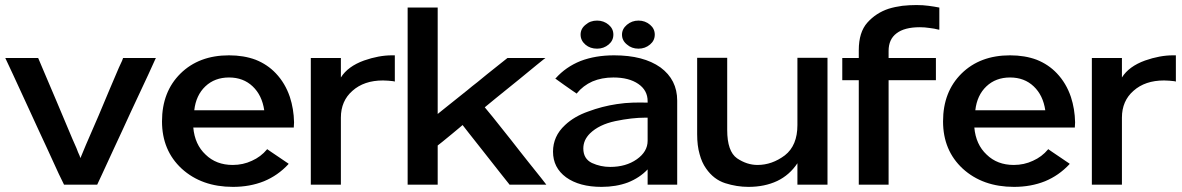

<svg xmlns="http://www.w3.org/2000/svg" viewBox="-20 -730 4686 761"><path d="M234.4 2Q234.4 2 251 2Q267.6 2 290 2Q316.4 2 340.8 2Q365.2 2 365.2 2Q365.2 2 384.8 -40Q404.3 -82 432.6 -143.6Q448.2 -176.8 464.8 -212.9Q481.4 -249 498 -285.2Q537.1 -369.1 567.4 -433.6Q596.7 -498 596.7 -498Q596.7 -498 597.7 -499Q597.7 -500 597.7 -500Q597.7 -500 581.1 -500Q564.5 -500 543 -500Q516.6 -500 492.2 -500Q467.8 -500 467.8 -500Q467.8 -500 463.9 -489.3Q459 -479.5 451.2 -461.9Q437.5 -428.7 415 -377Q393.6 -325.2 371.1 -272.5Q342.8 -206.1 320.3 -155.3Q298.8 -103.5 298.8 -103.5Q298.8 -103.5 294.9 -114.3Q290 -124 283.2 -142.6Q268.6 -174.8 247.1 -226.6Q225.6 -278.3 203.1 -331.1Q174.8 -396.5 153.3 -448.2Q131.8 -499 131.8 -499Q131.8 -499 131.8 -499Q130.9 -500 130.9 -500Q130.9 -500 114.3 -500Q97.7 -500 76.2 -500Q49.8 -500 25.4 -500Q1 -500 1 -500Q1 -500 31.2 -435.5Q60.5 -371.1 99.6 -287.1Q116.2 -251 132.8 -214.8Q149.4 -178.7 165 -145.5Q193.4 -84 212.9 -41Q233.4 1 233.4 1Q233.4 1 233.4 2Q234.4 2 234.4 2Z M903.3 10.7Q970.7 10.7 1026.4 -11.7Q1081.1 -34.2 1123 -79.1Q1123 -79.1 1123 -80.1Q1124 -81.1 1124 -81.1Q1124 -81.1 1112.3 -88.9Q1101.6 -95.7 1087.9 -105.5Q1070.3 -117.2 1054.7 -127.9Q1039.1 -138.7 1039.1 -138.7Q1039.1 -138.7 1038.1 -138.7Q1038.1 -137.7 1038.1 -137.7Q1013.7 -108.4 978.5 -92.8Q943.4 -76.2 902.3 -76.2Q836.9 -76.2 794.9 -117.2Q752 -157.2 746.1 -224.6Q746.1 -224.6 755.9 -224.6Q766.6 -224.6 784.2 -224.6Q817.4 -224.6 869.1 -224.6Q921.9 -224.6 974.6 -224.6Q1041 -224.6 1092.8 -224.6Q1144.5 -224.6 1144.5 -224.6Q1144.5 -224.6 1144.5 -225.6Q1144.5 -226.6 1144.5 -226.6Q1145.5 -236.3 1145.5 -245.1Q1144.5 -297.9 1128.9 -345.7Q1110.4 -400.4 1073.2 -439.5Q1040 -474.6 993.2 -493.2Q946.3 -510.7 887.7 -510.7Q768.6 -510.7 695.3 -438.5Q622.1 -366.2 622.1 -249Q622.1 -133.8 700.2 -61.5Q779.3 10.7 903.3 10.7ZM750 -293Q756.8 -352.5 793.9 -387.7Q831.1 -422.9 887.7 -422.9Q944.3 -422.9 981.4 -387.7Q1018.6 -352.5 1027.3 -293Q1027.3 -293 992.2 -293Q956.1 -293 909.2 -293Q852.5 -293 800.8 -293Q750 -293 750 -293Z M1543 -510.7Q1538.1 -510.7 1533.2 -510.7Q1481.4 -510.7 1422.9 -490.2Q1358.4 -466.8 1331.1 -422.9Q1331.1 -422.9 1331.1 -461.9Q1331.1 -500 1331.1 -500Q1331.1 -500 1308.6 -500Q1287.1 -500 1262.7 -500Q1242.2 -500 1227.5 -500Q1211.9 -500 1211.9 -500Q1211.9 -500 1211.9 -435.5Q1211.9 -370.1 1211.9 -286.1Q1211.9 -251 1211.9 -213.9Q1211.9 -177.7 1211.9 -144.5Q1211.9 -83 1211.9 -40Q1211.9 2 1211.9 2Q1211.9 2 1234.4 2Q1255.9 2 1280.3 2Q1300.8 2 1315.4 2Q1331.1 2 1331.1 2Q1331.1 2 1331.1 -32.2Q1331.1 -66.4 1331.1 -111.3Q1331.1 -166 1331.1 -214.8Q1331.1 -263.7 1331.1 -263.7Q1331.1 -330.1 1377 -370.1Q1422.9 -411.1 1498 -411.1Q1508.8 -411.1 1518.6 -410.2Q1528.3 -409.2 1539.1 -408.2Q1539.1 -408.2 1542 -407.2Q1544.9 -407.2 1544.9 -407.2Q1544.9 -407.2 1544.9 -426.8Q1544.9 -446.3 1544.9 -466.8Q1544.9 -484.4 1544.9 -498Q1544.9 -510.7 1544.9 -510.7Q1544.9 -510.7 1543.9 -510.7Q1543 -510.7 1543 -510.7Z M1901.4 -304.7Q1901.4 -304.7 1945.3 -340.8Q1989.3 -376 2037.1 -415Q2077.1 -447.3 2107.4 -472.7Q2137.7 -497.1 2137.7 -497.1Q2137.7 -497.1 2139.6 -498Q2141.6 -500 2141.6 -500Q2141.6 -500 2114.3 -500Q2085.9 -500 2054.7 -500Q2030.3 -500 2010.7 -500Q1991.2 -500 1991.2 -500Q1991.2 -500 1967.8 -481.4Q1944.3 -462.9 1910.2 -435.5Q1891.6 -419.9 1872.1 -404.3Q1851.6 -388.7 1832 -372.1Q1786.1 -335 1750 -306.6Q1714.8 -278.3 1714.8 -278.3Q1714.8 -278.3 1714.8 -289.1Q1714.8 -299.8 1714.8 -319.3Q1714.8 -354.5 1714.8 -409.2Q1714.8 -464.8 1714.8 -520.5Q1714.8 -590.8 1714.8 -645.5Q1714.8 -700.2 1714.8 -700.2Q1714.8 -700.2 1692.4 -700.2Q1670.9 -700.2 1646.5 -700.2Q1626 -700.2 1611.3 -700.2Q1595.7 -700.2 1595.7 -700.2Q1595.7 -700.2 1595.7 -687.5Q1595.7 -675.8 1595.7 -653.3Q1595.7 -612.3 1595.7 -544.9Q1595.7 -477.5 1595.7 -401.4Q1595.7 -351.6 1595.7 -300.8Q1595.7 -250 1595.7 -203.1Q1595.7 -116.2 1595.7 -57.6Q1595.7 2 1595.7 2Q1595.7 2 1618.2 2Q1639.6 2 1664.1 2Q1684.6 2 1699.2 2Q1714.8 2 1714.8 2Q1714.8 2 1714.8 -18.6Q1714.8 -38.1 1714.8 -63.5Q1714.8 -95.7 1714.8 -124Q1714.8 -153.3 1714.8 -153.3Q1714.8 -153.3 1733.4 -168Q1752 -182.6 1771.5 -199.2Q1788.1 -212.9 1800.8 -223.6Q1813.5 -234.4 1813.5 -234.4Q1813.5 -234.4 1837.9 -203.1Q1861.3 -172.9 1892.6 -133.8Q1930.7 -85.9 1964.8 -42Q1999 1 1999 1Q1999 1 1999 2Q2000 2 2000 2Q2000 2 2026.4 2Q2053.7 2 2084 2Q2107.4 2 2127 2Q2145.5 2 2145.5 2Q2145.5 2 2125 -24.4Q2104.5 -49.8 2074.2 -87.9Q2058.6 -108.4 2041 -129.9Q2023.4 -152.3 2005.9 -174.8Q1964.8 -225.6 1933.6 -265.6Q1901.4 -304.7 1901.4 -304.7Z M2411.1 -592.8Q2411.1 -616.2 2392.6 -631.8Q2373 -648.4 2346.7 -648.4Q2319.3 -648.4 2300.8 -631.8Q2281.2 -616.2 2281.2 -592.8Q2281.2 -569.3 2300.8 -552.7Q2319.3 -537.1 2346.7 -537.1Q2373 -537.1 2392.6 -553.7Q2411.1 -569.3 2411.1 -592.8ZM2575.2 -592.8Q2575.2 -616.2 2556.6 -631.8Q2537.1 -648.4 2510.7 -648.4Q2484.4 -648.4 2464.8 -631.8Q2445.3 -615.2 2445.3 -592.8Q2445.3 -569.3 2464.8 -553.7Q2483.4 -537.1 2510.7 -537.1Q2537.1 -537.1 2556.6 -553.7Q2575.2 -569.3 2575.2 -592.8ZM2182.6 -419.9Q2182.6 -419.9 2181.6 -419.9Q2180.7 -418.9 2180.7 -418.9Q2180.7 -418.9 2191.4 -411.1Q2201.2 -404.3 2215.8 -393.6Q2232.4 -381.8 2248 -371.1Q2263.7 -360.4 2263.7 -360.4Q2263.7 -360.4 2264.6 -359.4Q2265.6 -359.4 2265.6 -359.4Q2265.6 -359.4 2265.6 -359.4Q2266.6 -360.4 2266.6 -360.4Q2291 -390.6 2328.1 -407.2Q2365.2 -422.9 2411.1 -422.9Q2472.7 -422.9 2509.8 -397.5Q2546.9 -372.1 2546.9 -329.1Q2546.9 -329.1 2546.9 -326.2Q2546.9 -323.2 2546.9 -323.2Q2518.6 -324.2 2487.3 -323.2Q2457 -322.3 2424.8 -317.4Q2366.2 -308.6 2311.5 -288.1Q2255.9 -268.6 2219.7 -234.4Q2195.3 -211.9 2183.6 -185.5Q2171.9 -159.2 2171.9 -128.9Q2171.9 -65.4 2223.6 -27.3Q2276.4 10.7 2364.3 10.7Q2421.9 10.7 2468.8 -6.8Q2515.6 -25.4 2546.9 -58.6Q2546.9 -58.6 2546.9 -28.3Q2546.9 2 2546.9 2Q2546.9 2 2568.4 2Q2589.8 2 2614.3 2Q2633.8 2 2649.4 2Q2664.1 2 2664.1 2Q2664.1 2 2664.1 -41Q2664.1 -84 2664.1 -139.6Q2664.1 -183.6 2664.1 -227.5Q2664.1 -270.5 2664.1 -298.8Q2664.1 -313.5 2664.1 -322.3Q2664.1 -331.1 2664.1 -331.1Q2664.1 -414.1 2597.7 -462.9Q2530.3 -510.7 2414.1 -510.7Q2339.8 -510.7 2281.2 -488.3Q2222.7 -464.8 2182.6 -419.9ZM2546.9 -171.9Q2546.9 -128.9 2503.9 -98.6Q2460.9 -68.4 2398.4 -68.4Q2360.4 -68.4 2326.2 -84Q2292 -100.6 2292 -141.6Q2292 -158.2 2298.8 -173.8Q2305.7 -188.5 2318.4 -201.2Q2354.5 -236.3 2418.9 -250Q2484.4 -263.7 2539.1 -263.7Q2542 -263.7 2543 -263.7Q2544.9 -263.7 2546.9 -263.7Q2546.9 -263.7 2546.9 -217.8Q2546.9 -171.9 2546.9 -171.9Z M3140.6 -234.4Q3140.6 -153.3 3090.8 -114.3Q3040 -76.2 2982.4 -76.2Q2940.4 -76.2 2901.4 -102.5Q2862.3 -129.9 2862.3 -214.8Q2862.3 -214.8 2862.3 -252Q2862.3 -289.1 2862.3 -336.9Q2862.3 -395.5 2862.3 -448.2Q2862.3 -501 2862.3 -501Q2862.3 -501 2846.7 -501Q2831.1 -501 2811.5 -501Q2787.1 -501 2764.6 -501Q2743.2 -501 2743.2 -501Q2743.2 -501 2743.2 -461.9Q2743.2 -422.9 2743.2 -372.1Q2743.2 -310.5 2743.2 -253.9Q2743.2 -198.2 2743.2 -198.2Q2743.2 -152.3 2752.9 -119.1Q2761.7 -85.9 2778.3 -62.5Q2808.6 -18.6 2854.5 -3.9Q2900.4 10.7 2946.3 10.7Q3010.7 10.7 3060.5 -12.7Q3109.4 -36.1 3140.6 -83Q3140.6 -83 3140.6 -40Q3140.6 2 3140.6 2Q3140.6 2 3163.1 2Q3185.5 2 3210 2Q3229.5 2 3245.1 2Q3259.8 2 3259.8 2Q3259.8 2 3259.8 -41Q3259.8 -83 3259.8 -145.5Q3259.8 -178.7 3259.8 -214.8Q3259.8 -251 3259.8 -287.1Q3259.8 -371.1 3259.8 -436.5Q3259.8 -501 3259.8 -501Q3259.8 -501 3245.1 -501Q3229.5 -501 3210 -501Q3185.5 -501 3163.1 -501Q3140.6 -501 3140.6 -501Q3140.6 -501 3140.6 -466.8Q3140.6 -432.6 3140.6 -387.7Q3140.6 -333 3140.6 -283.2Q3140.6 -234.4 3140.6 -234.4Q3140.6 -234.4 3140.6 -234.4Q3140.6 -234.4 3140.6 -234.4Z M3702.1 -700.2Q3682.6 -704.1 3660.2 -707Q3638.7 -710 3612.3 -710Q3585 -710 3556.6 -707Q3527.3 -703.1 3502 -695.3Q3452.1 -678.7 3418 -640.6Q3383.8 -602.5 3383.8 -531.2Q3383.8 -531.2 3383.8 -515.6Q3383.8 -500 3383.8 -500Q3383.8 -500 3351.6 -500Q3318.4 -500 3318.4 -500Q3318.4 -500 3318.4 -456.1Q3318.4 -412.1 3318.4 -412.1Q3318.4 -412.1 3351.6 -412.1Q3383.8 -412.1 3383.8 -412.1Q3383.8 -412.1 3383.8 -401.4Q3383.8 -390.6 3383.8 -372.1Q3383.8 -336.9 3383.8 -283.2Q3383.8 -228.5 3383.8 -173.8Q3383.8 -104.5 3383.8 -51.8Q3383.8 2 3383.8 2Q3383.8 2 3399.4 2Q3414.1 2 3433.6 2Q3458 2 3479.5 2Q3502 2 3502 2Q3502 2 3502 -51.8Q3502 -104.5 3502 -173.8Q3502 -203.1 3502 -233.4Q3502 -263.7 3502 -291Q3502 -341.8 3502 -377Q3502 -412.1 3502 -412.1Q3502 -412.1 3536.1 -412.1Q3571.3 -412.1 3609.4 -412.1Q3640.6 -412.1 3665 -412.1Q3689.5 -412.1 3689.5 -412.1Q3689.5 -412.1 3689.5 -456.1Q3689.5 -500 3689.5 -500Q3689.5 -500 3665 -500Q3640.6 -500 3609.4 -500Q3571.3 -500 3536.1 -500Q3502 -500 3502 -500Q3502 -500 3502 -513.7Q3502 -528.3 3502 -528.3Q3502 -574.2 3533.2 -597.7Q3564.5 -622.1 3626 -622.1Q3645.5 -622.1 3664.1 -619.1Q3682.6 -617.2 3701.2 -612.3Q3701.2 -612.3 3702.1 -612.3Q3703.1 -612.3 3703.1 -612.3Q3703.1 -612.3 3703.1 -656.2Q3703.1 -700.2 3703.1 -700.2Q3703.1 -700.2 3702.1 -700.2Q3702.1 -700.2 3702.1 -700.2Z M3999 10.7Q4066.4 10.7 4122.1 -11.7Q4176.8 -34.2 4218.8 -79.1Q4218.8 -79.1 4218.8 -80.1Q4219.7 -81.1 4219.7 -81.1Q4219.7 -81.1 4208 -88.9Q4197.3 -95.7 4183.6 -105.5Q4166 -117.2 4150.4 -127.9Q4134.8 -138.7 4134.8 -138.7Q4134.8 -138.7 4133.8 -138.7Q4133.8 -137.7 4133.8 -137.7Q4109.4 -108.4 4074.2 -92.8Q4039.1 -76.2 3998 -76.2Q3932.6 -76.2 3890.6 -117.2Q3847.7 -157.2 3841.8 -224.6Q3841.8 -224.6 3851.6 -224.6Q3862.3 -224.6 3879.9 -224.6Q3913.1 -224.6 3964.8 -224.6Q4017.6 -224.6 4070.3 -224.6Q4136.7 -224.6 4188.5 -224.6Q4240.2 -224.6 4240.2 -224.6Q4240.2 -224.6 4240.2 -225.6Q4240.2 -226.6 4240.2 -226.6Q4241.2 -236.3 4241.2 -245.1Q4240.2 -297.9 4224.6 -345.7Q4206.1 -400.4 4168.9 -439.5Q4135.7 -474.6 4088.9 -493.2Q4042 -510.7 3983.4 -510.7Q3864.3 -510.7 3791 -438.5Q3717.8 -366.2 3717.8 -249Q3717.8 -133.8 3795.9 -61.5Q3875 10.7 3999 10.7ZM3845.7 -293Q3852.5 -352.5 3889.6 -387.7Q3926.8 -422.9 3983.4 -422.9Q4040 -422.9 4077.1 -387.7Q4114.3 -352.5 4123 -293Q4123 -293 4087.9 -293Q4051.8 -293 4004.9 -293Q3948.2 -293 3896.5 -293Q3845.7 -293 3845.7 -293Z M4638.7 -510.7Q4633.8 -510.7 4628.9 -510.7Q4577.1 -510.7 4518.6 -490.2Q4454.1 -466.8 4426.8 -422.9Q4426.8 -422.9 4426.8 -461.9Q4426.8 -500 4426.8 -500Q4426.8 -500 4404.3 -500Q4382.8 -500 4358.4 -500Q4337.9 -500 4323.2 -500Q4307.6 -500 4307.6 -500Q4307.6 -500 4307.6 -435.5Q4307.6 -370.1 4307.6 -286.1Q4307.6 -251 4307.6 -213.9Q4307.6 -177.7 4307.6 -144.5Q4307.6 -83 4307.6 -40Q4307.6 2 4307.6 2Q4307.6 2 4330.1 2Q4351.6 2 4376 2Q4396.5 2 4411.1 2Q4426.8 2 4426.8 2Q4426.8 2 4426.8 -32.2Q4426.8 -66.4 4426.8 -111.3Q4426.8 -166 4426.8 -214.8Q4426.8 -263.7 4426.8 -263.7Q4426.8 -330.1 4472.7 -370.1Q4518.6 -411.1 4593.8 -411.1Q4604.5 -411.1 4614.3 -410.2Q4624 -409.2 4634.8 -408.2Q4634.8 -408.2 4637.7 -407.2Q4640.6 -407.2 4640.6 -407.2Q4640.6 -407.2 4640.6 -426.8Q4640.6 -446.3 4640.6 -466.8Q4640.6 -484.4 4640.6 -498Q4640.6 -510.7 4640.6 -510.7Q4640.6 -510.7 4639.6 -510.7Q4638.7 -510.7 4638.7 -510.7Z"/></svg>

Font: umazing
Style: Display
Weight: 400
Designer: umazing